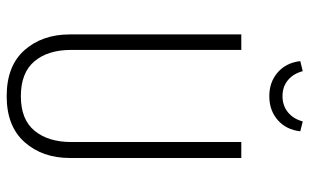

<svg xmlns="http://www.w3.org/2000/svg" viewBox="-194 -712 917 569"><g transform="rotate(90 264.5 -427.5)"><path d="M161.1 -858.9 190.9 -866.2Q198.2 -838.4 217.5 -822.3Q236.8 -806.2 265.1 -806.2Q293 -806.2 312.7 -822.3Q332.5 -838.4 339.8 -866.2L369.1 -858.9Q364.3 -816.9 335.7 -792Q307.1 -767.1 265.1 -767.1Q223.1 -767.1 194.6 -792Q166 -816.9 161.1 -858.9ZM448.2 -684.1V-175.8Q448.2 -94.7 401.1 -41.7Q354 11.2 265.1 11.2Q175.3 11.2 128.7 -41.5Q82 -94.2 82 -175.8V-684.1H127.9V-180.2Q127.9 -110.8 161.9 -70.8Q195.8 -30.8 265.1 -30.8Q334 -30.8 367.4 -71.3Q400.9 -111.8 400.9 -180.2V-684.1Z"/></g></svg>

Font: Fira Sans Compressed ExtraLight
Style: Regular
Weight: 250
Width: 1
Designer: Carrois Corporate & Edenspiekermann AG
Foundry: Carrois Corporate GbR & Edenspiekermann AG
Version: Version 4.203;PS 004.203;hotconv 1.0.88;makeotf.lib2.5.64775